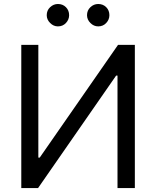

<svg xmlns="http://www.w3.org/2000/svg" viewBox="-20 -955 793 975"><path d="M88.1 -727.3V0H173.3L569.6 -571H576.7V0H664.8V-727.3H579.5L181.8 -154.8H174.7V-727.3ZM274.1 -821Q251.8 -821 234.6 -838.2Q217.3 -855.5 217.3 -877.8Q217.3 -902.3 234.6 -918.5Q251.8 -934.7 274.1 -934.7Q298.7 -934.7 314.8 -918.5Q331 -902.3 331 -877.8Q331 -855.5 314.8 -838.2Q298.7 -821 274.1 -821ZM478.7 -821Q456.3 -821 439.1 -838.2Q421.9 -855.5 421.9 -877.8Q421.9 -902.3 439.1 -918.5Q456.3 -934.7 478.7 -934.7Q503.2 -934.7 519.4 -918.5Q535.5 -902.3 535.5 -877.8Q535.5 -855.5 519.4 -838.2Q503.2 -821 478.7 -821Z"/></svg>

Font: Inter UI
Style: Regular
Weight: 400
Designer: Rasmus Andersson
Foundry: rsms
Version: 3.2;8d6f07862